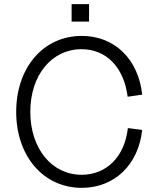

<svg xmlns="http://www.w3.org/2000/svg" viewBox="-20 -889 774 925"><path d="M374 16C531 16 647 -95 665 -263L596 -272C581 -135 494 -47 373 -47C229 -47 126 -174 126 -350C126 -527 229 -652 373 -652C492 -652 577 -565 595 -423L665 -433C647 -604 532 -716 374 -716C189 -716 58 -564 58 -350C58 -137 189 16 374 16ZM325 -785H409V-869H325Z"/></svg>

Font: Uncut Sans Book
Style: Regular
Weight: 350
Designer: Kasper Nordkvist
Foundry: UNCUT.wtf
Version: Version 1.304;Glyphs 3.2 (3246)